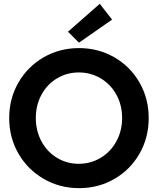

<svg xmlns="http://www.w3.org/2000/svg" viewBox="-20 -980 829 1008"><path d="M28.3 -360.4Q28.3 -462.4 76.7 -546.4Q125 -630.4 209 -679Q293 -727.5 394.5 -727.5Q496.6 -727.5 580.6 -679Q664.6 -630.4 712.6 -546.4Q760.7 -462.4 760.7 -360.4Q760.7 -257.8 712.6 -173.6Q664.6 -89.4 580.8 -40.8Q497.1 7.8 395.5 7.8Q293.9 7.8 209.7 -40.8Q125.5 -89.4 76.9 -173.6Q28.3 -257.8 28.3 -360.4ZM621.1 -360.4Q621.1 -428.2 591.1 -482.9Q561 -537.6 508.8 -568.6Q456.5 -599.6 393.6 -599.6Q331.1 -599.6 279.3 -568.6Q227.5 -537.6 197.8 -482.7Q168 -427.7 168 -360.4Q168 -293.5 197.5 -238.3Q227.1 -183.1 278.8 -151.6Q330.6 -120.1 393.6 -120.1Q457 -120.1 509.3 -151.9Q561.5 -183.6 591.3 -238.5Q621.1 -293.5 621.1 -360.4ZM336.9 -813.5 503.9 -960 568.4 -877 394.5 -755.9Z"/></svg>

Font: Reddit Sans Strawberry
Style: Bold
Weight: 700
Designer: Stephen Hutchings
Foundry: Reddit
Version: Version 1.013